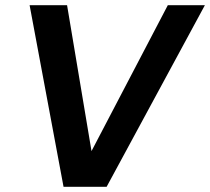

<svg xmlns="http://www.w3.org/2000/svg" viewBox="-20 -720 810 740"><path d="M224.9 0 94.1 -700H238.5L332.7 -137.7L626.8 -700H769.7L390.9 0Z"/></svg>

Font: DM Sans 9pt
Style: Italic
Weight: 400
Italic angle: -10°
Designer: Colophon Foundry, Jonny Pinhorn
Foundry: Colophon Foundry
Version: Version 4.004